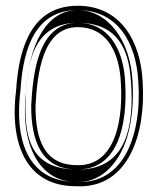

<svg xmlns="http://www.w3.org/2000/svg" viewBox="-20 -626 547 665"><path d="M36 -316C12 -129 70 19 243 19C425 29 486 -163 474 -344C467 -483 398 -606 249 -606C94 -606 46 -469 36 -316ZM51 -314V-315C61 -468 107 -591 249 -591C387 -591 452 -479 459 -343C461 -318 461 -292 460 -267C452 -115 387 12 244 4H243C232 4 221 3 211 2C77 -15 29 -142 51 -314ZM68 -259C73 -361 73 -547 249 -547C393 -547 424 -446 432 -362C444 -231 439 -42 256 -39H246C87 -40 68 -147 68 -259ZM71 -315C47 -124 117 1 238 4H243H245H247C319 8 389 -47 421 -153C438 -211 443 -278 439 -344C432 -488 352 -591 249 -591C142 -591 81 -475 71 -315ZM88 -259C88 -140 122 -39 247 -39C253 -39 260 -39 266 -40C403 -52 424 -228 412 -362C403 -454 358 -547 249 -547C110 -547 94 -367 88 -260ZM103 -259C109 -371 127 -532 249 -532C347 -532 388 -451 397 -361C410 -219 383 -50 247 -54C134 -54 103 -141 103 -259Z"/></svg>

Font: Snowfall
Style: Eco
Weight: 400
Designer: Jasper
Foundry: Cannot Into Space Fonts
Version: Version 0.9